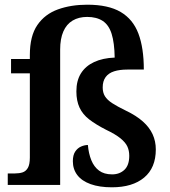

<svg xmlns="http://www.w3.org/2000/svg" viewBox="-20 -787 724 817"><path d="M456 10Q403 10 365.5 -3.5Q328 -17 309 -42Q290 -67 290 -101Q290 -127 300 -142Q310 -157 325 -163.5Q340 -170 354 -170Q357 -134 368.5 -105.5Q380 -77 401.5 -61Q423 -45 457 -45Q489 -45 509.5 -64.5Q530 -84 530 -124Q530 -146 522 -163.5Q514 -181 492.5 -198.5Q471 -216 431 -235Q388 -257 360 -278.5Q332 -300 318.5 -329Q305 -358 305 -398Q305 -444 324.5 -475Q344 -506 380.5 -523Q417 -540 468 -542Q467 -605 455 -643Q443 -681 417 -698Q391 -715 351 -715Q315 -715 289 -699.5Q263 -684 249.5 -653Q236 -622 236 -576V0H13V-49H44Q62 -49 76 -53.5Q90 -58 98.5 -72.5Q107 -87 107 -117V-475H27V-536H107V-553Q107 -634 139 -680.5Q171 -727 226.5 -747Q282 -767 351 -767Q441 -767 493.5 -736Q546 -705 569 -644Q592 -583 592 -491H522Q489 -491 465.5 -483.5Q442 -476 429.5 -459Q417 -442 417 -415Q417 -393 426.5 -377.5Q436 -362 457.5 -348Q479 -334 516 -316Q560 -295 588 -270Q616 -245 629.5 -215.5Q643 -186 643 -151Q643 -73 593.5 -31.5Q544 10 456 10Z"/></svg>

Font: Noto Serif Khmer SemiBold
Style: Regular
Weight: 600
Version: Version 2.003